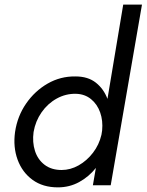

<svg xmlns="http://www.w3.org/2000/svg" viewBox="-20 -800 633 829"><path d="M45 -230Q55 -298 92.5 -352.5Q130 -407 185.5 -439Q241 -471 306 -470Q360 -470 394 -443Q428 -416 444 -373L512 -780H593L458 0H381L394 -75Q364 -37 322 -14Q280 9 230 9Q165 9 120.5 -23.5Q76 -56 56 -110.5Q36 -165 45 -230ZM125 -230Q119 -186 131 -148.5Q143 -111 172.5 -88.5Q202 -66 246 -66Q284 -66 319.5 -86Q355 -106 381.5 -140.5Q408 -175 418 -218L421 -237Q425 -279 412.5 -314.5Q400 -350 373 -372Q346 -394 308 -395Q264 -396 225 -374.5Q186 -353 159.5 -315Q133 -277 125 -230Z"/></svg>

Font: Von Book
Style: Italic
Weight: 400
Version: Version 4.000; ttfautohint (v1.8.4.7-5d5b)